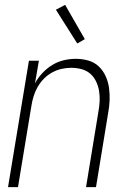

<svg xmlns="http://www.w3.org/2000/svg" viewBox="-20 -770 540 790"><path d="M13 0 99 -520H140L124 -427Q136 -450 154.5 -469.5Q173 -489 195 -502.5Q217 -516 242 -522Q267 -528 292 -528Q318 -528 343 -521Q368 -514 386 -497Q404 -480 414.5 -457Q425 -434 428.5 -409Q432 -384 431 -357.5Q430 -331 425 -305L375 0H334L385 -311Q389 -332 390 -354Q391 -376 387.5 -396.5Q384 -417 375 -435.5Q366 -454 351 -467Q336 -480 315.5 -485.5Q295 -491 273 -491Q253 -491 233 -486.5Q213 -482 194 -471.5Q175 -461 160 -445.5Q145 -430 134.5 -411.5Q124 -393 118 -373Q112 -353 109 -333L54 0ZM298 -591 210 -730 248 -750 329 -609Z"/></svg>

Font: Iosevka SS18 Extralight
Style: Italic
Weight: 200
Italic angle: -9°
Monospace: yes
Designer: Belleve Invis
Foundry: Belleve Invis
Version: Version 25.1.1; ttfautohint (v1.8.4)